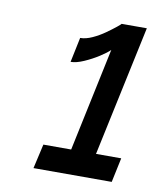

<svg xmlns="http://www.w3.org/2000/svg" viewBox="-57 -859 413 510"><g transform="rotate(10 149.5 -604.0)"><path d="M292 -461 278 -395H67L82 -461H157L216 -740Q207 -731 189 -719.5Q171 -708 150.5 -699Q130 -690 115 -690L129 -757Q144 -757 161.5 -765Q179 -773 194.5 -784Q210 -795 220.5 -803.5Q231 -812 231 -813H299L224 -461Z"/></g></svg>

Font: Raleway SemiBold
Style: Italic
Weight: 600
Italic angle: -12°
Designer: Matt McInerney, Pablo Impallari, Rodrigo Fuenzalida
Foundry: Matt McInerney, Pablo Impallari, Rodrigo Fuenzalida
Version: Version 4.026